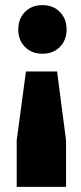

<svg xmlns="http://www.w3.org/2000/svg" viewBox="-20 -571 316 747"><path d="M237 156H45V-25L81 -293H202L237 -25ZM145 -362Q103 -362 77 -388.5Q51 -415 51 -456Q51 -498 77 -524.5Q103 -551 145 -551Q187 -551 213 -524.5Q239 -498 239 -456Q239 -415 213 -388.5Q187 -362 145 -362Z"/></svg>

Font: Alexandria ExtraBold
Style: Regular
Weight: 800
Designer: Mohamed Gaber
Foundry: Kief Type Foundry
Version: Version 5.100